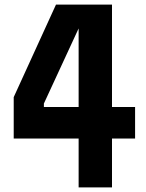

<svg xmlns="http://www.w3.org/2000/svg" viewBox="-20 -820 640 840"><path d="M470 -800V-352H571V-214H470V0H324V-214H40V-395L225 -800ZM172 -367V-352H324V-754H351Z"/></svg>

Font: Martian Mono Condensed SemiBold
Style: Regular
Weight: 600
Width: 3
Designer: Roman Shamin
Foundry: Evil Martians
Version: Version 1.000